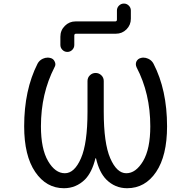

<svg xmlns="http://www.w3.org/2000/svg" viewBox="-20 -1084 1040 1051"><path d="M610.4 -966.8Q620.1 -966.8 620.1 -976.6V-1026.4Q620.1 -1042 631.3 -1053.2Q642.6 -1064.5 658.2 -1064.5Q673.8 -1064.5 685.1 -1053.2Q696.3 -1042 696.3 -1026.4V-981.4Q696.3 -947.3 672.4 -923.3Q648.4 -899.4 614.3 -899.4H396.5Q386.7 -899.4 386.7 -889.6V-837.9Q386.7 -822.3 375.5 -811Q364.3 -799.8 348.6 -799.8Q333 -799.8 321.8 -811Q310.5 -822.3 310.5 -837.9V-882.8Q310.5 -918 335 -942.4Q359.4 -966.8 393.6 -966.8ZM505.9 -215.8Q505.9 -217.8 503.9 -217.8Q502 -217.8 502 -215.8Q483.4 -140.6 445.3 -101.6Q396.5 -53.7 330.1 -53.7Q233.4 -53.7 172.9 -142.6Q112.3 -231.4 112.3 -392.6Q112.3 -590.8 185.5 -735.4Q195.3 -753.9 214.8 -762.7Q227.5 -768.6 241.2 -768.6Q248 -768.6 255.9 -766.6Q272.5 -762.7 279.3 -747.1Q283.2 -739.3 283.2 -732.4Q283.2 -723.6 278.3 -715.8Q204.1 -571.3 204.1 -392.6Q204.1 -268.6 243.2 -202.1Q282.2 -135.7 335 -135.7Q387.7 -135.7 423.3 -217.8Q459 -299.8 459 -472.7V-640.6Q459 -659.2 472.2 -671.9Q485.4 -684.6 503.4 -684.6Q521.5 -684.6 534.7 -671.9Q547.9 -659.2 547.9 -640.6V-472.7Q547.9 -299.8 583.5 -217.8Q619.1 -135.7 671.4 -135.7Q723.6 -135.7 763.2 -202.1Q802.7 -268.6 802.7 -392.6Q802.7 -572.3 727.5 -715.8Q723.6 -724.6 723.6 -732.4Q723.6 -740.2 726.6 -747.1Q734.4 -762.7 751 -766.6Q757.8 -768.6 764.6 -768.6Q778.3 -768.6 791 -762.7Q810.5 -753.9 820.3 -735.4Q894.5 -591.8 894.5 -392.6Q894.5 -231.4 834.5 -142.6Q774.4 -53.7 675.8 -53.7Q609.4 -53.7 561.5 -101.6Q523.4 -140.6 505.9 -215.8Z"/></svg>

Font: Rounded-X Mgen+ 1mn regular
Style: Regular
Weight: 400
Designer: [Source Han Sans]
Ryoko NISHIZUKA  (kana & ideographs); Paul D. Hunt (Latin, Greek & Cyrillic); Wenlong ZHANG  (bopomofo
Version: Version 1.059.20150602